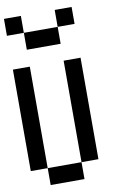

<svg xmlns="http://www.w3.org/2000/svg" viewBox="-106 -1159 712 1118"><g transform="rotate(-10 250.0 -600.0)"><path d="M0 -200V-800H100V-200ZM100 -1100V-1000H0V-1100ZM100 -200H300V-100H100ZM100 -1000H300V-900H100ZM300 -1100H400V-1000H300ZM300 -200V-800H400V-200Z"/></g></svg>

Font: GalmuriMono9 Regular
Style: Regular
Weight: 400
Designer: Lee Minseo (quiple)
Version: Version 2.399;hotconv 1.1.1;makeotfexe 2.6.0 DEVELOPMENT